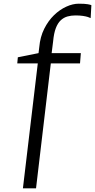

<svg xmlns="http://www.w3.org/2000/svg" viewBox="-20 -845 514 1039"><path d="M192.5 -590Q197.5 -645.5 219.2 -689Q241 -732.5 272.2 -762.8Q303.5 -793 338.8 -809Q374 -825 406 -825Q439 -825 454.5 -822.2Q470 -819.5 474.5 -817L470.5 -747Q466.5 -749.5 455.8 -753Q445 -756.5 428 -759Q411 -761.5 388 -761.5Q365 -761.5 344.8 -755.8Q324.5 -750 308.5 -735Q292.5 -720 282 -692.5Q271.5 -665 267.5 -621.5L259.5 -557.5H417.5L413 -502H255L175 174H104L184.5 -502H73.5L76.5 -535L188.5 -557.5Z"/></svg>

Font: Merriweather Light 18pt Light
Style: Italic
Weight: 300
Italic angle: -7.8°
Version: Version 2.101